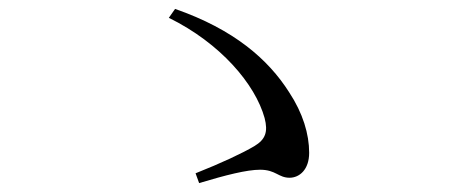

<svg xmlns="http://www.w3.org/2000/svg" viewBox="-20 -568 1040 431"><path d="M427 -157C487 -175 534 -187 564 -187C599 -187 605 -169 630 -169C652 -169 674 -187 674 -225C674 -267 660 -314 629 -361C582 -435 505 -502 373 -548L359 -528C475 -471 553 -379 574 -303C582 -272 576 -255 551 -240C524 -224 477 -202 419 -179Z"/></svg>

Font: Source Han Serif K
Style: Regular
Weight: 400
Designer: Ryoko NISHIZUKA 西塚涼子 (kana & ideographs); Frank Grießhammer (Latin, Greek & Cyrillic); Wenlong ZHANG 张文龙 (bopomofo); San
Foundry: Adobe Systems Incorporated
Version: Version 1.001;PS 1.001;hotconv 16.6.54;makeotf.lib2.5.65590